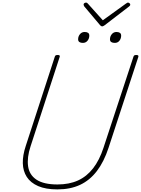

<svg xmlns="http://www.w3.org/2000/svg" viewBox="-20 -1438 1085 1477"><path d="M422 19Q332 19 273.5 -6.5Q215 -32 186 -77Q157 -122 155.5 -182.5Q154 -243 178 -315L401 -1000Q403 -1008 407.5 -1011.5Q412 -1015 424 -1015Q434 -1015 438 -1011.5Q442 -1008 439 -1000L215 -312Q187 -227 196 -160Q205 -93 260.5 -56Q316 -19 422 -19Q512 -19 579.5 -49.5Q647 -80 696 -143Q745 -206 776 -301L1006 -1000Q1008 -1008 1012.5 -1011.5Q1017 -1015 1029 -1015Q1049 -1015 1044 -1000L815 -301Q780 -194 725.5 -122.5Q671 -51 596 -16Q521 19 422 19ZM617 -1108Q601 -1108 591 -1114.5Q581 -1121 581 -1136Q581 -1158 595 -1175Q609 -1192 631 -1192Q648 -1192 657.5 -1185.5Q667 -1179 667 -1164Q667 -1142 653.5 -1125Q640 -1108 617 -1108ZM863 -1108Q846 -1108 836 -1114.5Q826 -1121 826 -1136Q826 -1158 840 -1175Q854 -1192 876 -1192Q892 -1192 902 -1185.5Q912 -1179 912 -1164Q912 -1142 899 -1125Q886 -1108 863 -1108ZM964 -1418Q971 -1418 976.5 -1413Q982 -1408 982 -1403Q982 -1399 980.5 -1396Q979 -1393 974 -1389L784 -1243Q777 -1239 773.5 -1237Q770 -1235 766 -1235Q762 -1235 759 -1237Q756 -1239 751 -1243L628 -1389Q627 -1392 625 -1395.5Q623 -1399 623 -1402Q623 -1410 629 -1414Q635 -1418 642 -1418Q646 -1418 649 -1416.5Q652 -1415 656 -1410L771 -1282L947 -1409Q956 -1415 958.5 -1416.5Q961 -1418 964 -1418Z"/></svg>

Font: Playwrite US Trad Thin
Style: Regular
Weight: 250
Designer: Veronika Burian, José Scaglione
Foundry: TypeTogether
Version: Version 1.003